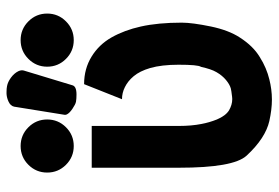

<svg xmlns="http://www.w3.org/2000/svg" viewBox="-150 -670 840 579"><g transform="rotate(-90 269.5 -381.0)"><path d="M178.7 -523.9H52.7V-261.2C52.7 -151.9 64.5 -84 88.9 -57.1C124 -19 159.2 3.9 193.4 11.7C215.8 16.6 237.3 19.5 258.3 19.5C279.3 19.5 299.8 16.6 319.3 11.7C341.3 6.3 364.3 -2.9 387.2 -17.6C408.2 -30.3 427.7 -49.8 445.3 -77.1C460.4 -100.1 471.2 -129.4 478.5 -164.1C486.3 -202.1 490.2 -231.4 490.2 -252.4C490.2 -299.8 486.3 -341.3 478.5 -376C471.2 -408.7 460.4 -438 445.8 -463.9C431.2 -489.7 411.6 -509.8 387.7 -524.4C363.8 -539.1 335.9 -546.9 304.7 -546.9L259.3 -432.6C272 -432.6 284.2 -429.7 295.9 -423.8C307.6 -418 318.4 -409.7 328.6 -397.5C338.9 -385.3 347.2 -368.7 353.5 -347.2C359.9 -324.7 363.3 -296.4 363.3 -262.2C363.3 -223.1 361.3 -200.7 356.9 -194.3C352.5 -174.8 347.7 -159.2 340.8 -147.5C334 -135.7 326.2 -126.5 317.4 -119.1C308.6 -111.8 300.3 -106.9 292 -104.5C288.1 -103.5 279.8 -102.1 266.6 -100.6C264.2 -100.6 262.2 -100.1 259.8 -100.1C248 -100.1 236.8 -103.5 225.6 -109.9C214.8 -116.7 205.6 -128.9 198.2 -146.5C191.9 -162.1 187.5 -177.7 184.6 -193.4C180.7 -212.9 178.7 -235.8 178.7 -261.7ZM301.3 -582 345.7 -728.5C347.2 -733.4 346.7 -738.8 343.8 -745.1C339.8 -753.4 333 -761.2 324.2 -767.6C315.4 -773.9 307.1 -777.8 298.8 -779.3C293.9 -780.3 288.1 -780.8 281.7 -780.8H275.4C266.6 -780.3 258.8 -777.8 252.4 -774.9C243.7 -771 238.3 -765.1 236.8 -757.8L212.4 -606.4C211.9 -604 212.4 -601.6 213.4 -599.1C216.3 -593.3 221.7 -587.9 230.5 -582C239.3 -576.2 246.1 -572.3 252 -571.3C257.8 -570.3 265.1 -569.8 273.4 -569.8C281.7 -569.8 288.6 -570.8 293.5 -573.2C297.4 -575.2 300.3 -578.1 301.3 -582ZM38.1 -658.2C38.1 -636.2 45.9 -617.2 61.5 -601.6C77.1 -585.9 96.2 -578.1 118.2 -578.1C140.1 -578.1 159.2 -585.9 174.8 -601.6C190.4 -617.2 198.2 -636.2 198.2 -658.2C198.2 -680.2 190.4 -699.2 174.8 -714.8C159.2 -730.5 140.1 -738.3 118.2 -738.3C96.2 -738.3 77.1 -730.5 61.5 -714.8C45.9 -699.2 38.1 -680.2 38.1 -658.2ZM357.4 -658.2C357.4 -636.2 365.2 -617.2 380.9 -601.6C396.5 -585.9 415.5 -578.1 437.5 -578.1C459.5 -578.1 478.5 -585.9 494.1 -601.6C509.8 -617.2 517.6 -636.2 517.6 -658.2C517.6 -680.2 509.8 -699.2 494.1 -714.8C478.5 -730.5 459.5 -738.3 437.5 -738.3C415.5 -738.3 396.5 -730.5 380.9 -714.8C365.2 -699.2 357.4 -680.2 357.4 -658.2Z"/></g></svg>

Font: Tuffy
Style: Bold
Weight: 700
Designer: Thatcher Ulrich, Karoly Barta, Michael Everson
Version: Version 001.270